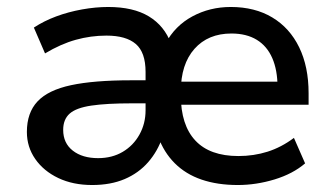

<svg xmlns="http://www.w3.org/2000/svg" viewBox="-20 -521 949 550"><path d="M244 9Q189 9 147 -11Q105 -31 81 -65.5Q57 -100 57 -143Q57 -198 87.5 -230.5Q118 -263 183.5 -277Q249 -291 355 -291H414V-225H358Q285 -225 241.5 -218.5Q198 -212 179.5 -195.5Q161 -179 161 -149Q161 -111 188.5 -89.5Q216 -68 261 -68Q301 -68 331.5 -86Q362 -104 379.5 -135.5Q397 -167 397 -205V-315Q397 -371 369 -395Q341 -419 285 -419Q240 -419 197 -407Q154 -395 109 -368L77 -442Q106 -461 141 -474Q176 -487 215 -494Q254 -501 290 -501Q362 -501 406.5 -474Q451 -447 470 -396H454Q481 -447 531 -474Q581 -501 641 -501Q710 -501 760 -471Q810 -441 837 -385.5Q864 -330 864 -254V-221H485V-287H791L775 -271Q775 -320 760 -354.5Q745 -389 715.5 -407Q686 -425 643 -425Q576 -425 537 -381Q498 -337 498 -259V-248Q498 -163 539.5 -118.5Q581 -74 663 -74Q707 -74 746.5 -86.5Q786 -99 822 -126L854 -53Q819 -23 766.5 -7Q714 9 661 9Q603 9 557.5 -6.5Q512 -22 480.5 -53.5Q449 -85 433 -130H446Q432 -88 404.5 -56.5Q377 -25 337 -8Q297 9 244 9Z"/></svg>

Font: NunitoSans_10ptSemiBold
Style: Regular
Weight: 600
Designer: Vernon Adams
Foundry: Vernon Adams
Version: Version 3.101;gftools[0.9.27]